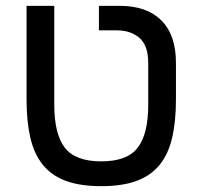

<svg xmlns="http://www.w3.org/2000/svg" viewBox="-20 -626 688 658"><path d="M327 12Q255 12 206 -6Q157 -24 127 -61Q97 -98 84 -154Q71 -210 71 -286V-606H166V-267Q166 -167 202 -120Q238 -73 327 -73Q416 -73 452 -120Q488 -167 488 -267V-410Q488 -470 458 -496Q428 -522 380 -522H319V-606H390Q483 -606 533 -556Q583 -506 583 -410V-286Q583 -210 570 -154Q557 -98 527 -61Q497 -24 448 -6Q399 12 327 12Z"/></svg>

Font: IBM Plex Sans Hebrew Text
Style: Regular
Weight: 450
Designer: Mike Abbink, Paul van der Laan, Pieter van Rosmalen, Yanek Iontef
Foundry: Bold Monday
Version: Version 1.2